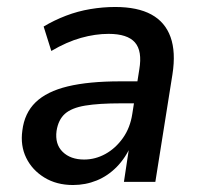

<svg xmlns="http://www.w3.org/2000/svg" viewBox="-20 -521 580 550"><path d="M189 9Q142 9 107 -12.5Q72 -34 55 -69Q38 -104 44 -147Q50 -197 82 -228Q114 -259 174 -273.5Q234 -288 325 -288H387L378 -225H327Q263 -225 224 -218.5Q185 -212 166 -195Q147 -178 142 -146Q137 -108 159.5 -86Q182 -64 221 -64Q253 -64 282 -80Q311 -96 332 -125.5Q353 -155 359 -195L379 -322Q388 -375 366.5 -399.5Q345 -424 291 -424Q253 -424 212 -412.5Q171 -401 127 -375L105 -445Q135 -463 169 -476Q203 -489 239 -495Q275 -501 310 -501Q374 -501 413.5 -479.5Q453 -458 468.5 -415Q484 -372 474 -308L425 0H335L351 -106H356Q340 -69 314.5 -43Q289 -17 257 -4Q225 9 189 9Z"/></svg>

Font: Nunito Sans 10pt SemiCondensed SemiBold
Style: Italic
Weight: 600
Width: 4
Italic angle: -9°
Designer: Vernon Adams
Foundry: Vernon Adams
Version: Version 3.101;gftools[0.9.27]